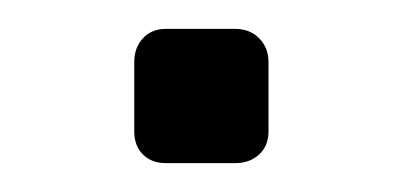

<svg xmlns="http://www.w3.org/2000/svg" viewBox="-20 -113 278 133"><path d="M143 0H95Q85 0 79 -6Q73 -12 73 -22V-70Q73 -80 79 -86.5Q85 -93 95 -93H143Q153 -93 159.5 -86.5Q166 -80 166 -70V-22Q166 -12 159.5 -6Q153 0 143 0Z"/></svg>

Font: Hezaedrus Light
Style: Regular
Weight: 300
Designer: Hubert & Fischer
Foundry: Hubert & Fischer
Version: Version 1.10;September 3, 2019;FontCreator 11.5.0.2425 64-bi